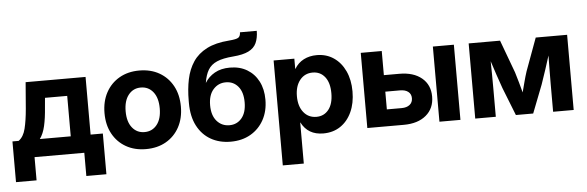

<svg xmlns="http://www.w3.org/2000/svg" viewBox="-55 -918 4010 1312"><g transform="rotate(-5 1950.0 -262.0)"><path d="M10.3 159.2V-120.1H52.7Q86.9 -144.5 100.3 -199.5Q113.8 -254.4 120.6 -333.5L135.3 -515.6H546.4V-120.1H630.4V159.2H492.7V0H151.4V159.2ZM198.2 -120.1H410.2V-397.5H257.8L252 -333.5Q246.6 -258.8 234.6 -206.3Q222.7 -153.8 198.2 -120.1Z M915.5 11.7Q837.4 11.7 778.6 -22Q719.7 -55.7 686.8 -116Q653.8 -176.3 653.8 -257.3Q653.8 -338.4 686.8 -398.9Q719.7 -459.5 778.6 -493.4Q837.4 -527.3 915.5 -527.3Q994.1 -527.3 1053 -493.4Q1111.8 -459.5 1144.8 -398.9Q1177.7 -338.4 1177.7 -257.3Q1177.7 -176.8 1144.8 -116.2Q1111.8 -55.7 1053 -22Q994.1 11.7 915.5 11.7ZM915.5 -105Q968.3 -105 1000.5 -145.3Q1032.7 -185.5 1032.7 -257.3Q1032.7 -329.6 1000.5 -370.1Q968.3 -410.6 915.5 -410.6Q863.3 -410.6 831.1 -370.1Q798.8 -329.6 798.8 -257.3Q798.8 -185.5 831.1 -145.3Q863.3 -105 915.5 -105Z M1496.6 11.7Q1419.4 11.7 1360.4 -22Q1301.3 -55.7 1267.8 -120.1Q1234.4 -184.6 1234.4 -276.4V-292.5Q1234.4 -372.1 1248.5 -439.5Q1262.7 -506.8 1296.9 -557.9Q1331.1 -608.9 1391.6 -639.9Q1452.1 -670.9 1544.4 -677.7Q1595.2 -681.6 1609.4 -691.4Q1623.5 -701.2 1624 -727.5H1739.3Q1738.8 -677.7 1723.1 -643.8Q1707.5 -609.9 1669.4 -591.1Q1631.3 -572.3 1564 -566.9Q1493.2 -561.5 1451.9 -543.7Q1410.6 -525.9 1390.4 -491.9Q1370.1 -458 1361.8 -403.8H1362.3Q1386.2 -443.8 1429.4 -468.5Q1472.7 -493.2 1534.2 -493.2Q1601.6 -493.2 1651.6 -463.4Q1701.7 -433.6 1729.5 -379.9Q1757.3 -326.2 1757.3 -254.4Q1757.3 -175.8 1724.6 -116Q1691.9 -56.2 1633.3 -22.2Q1574.7 11.7 1496.6 11.7ZM1497.6 -101.1Q1549.3 -101.1 1581.8 -139.6Q1614.3 -178.2 1614.3 -248.5Q1614.3 -318.8 1581.8 -357.2Q1549.3 -395.5 1497.6 -395.5Q1445.8 -395.5 1411.6 -356.9Q1377.4 -318.4 1377.4 -248.5Q1377.4 -178.2 1411.4 -139.6Q1445.3 -101.1 1497.6 -101.1Z M1836.4 204.1V-515.6H1978.5V-445.8H1980Q2003.9 -485.8 2043.2 -506.1Q2082.5 -526.4 2132.8 -526.4Q2198.7 -526.4 2248.8 -492.4Q2298.8 -458.5 2326.9 -397.9Q2355 -337.4 2355 -258.3Q2355 -177.7 2327.1 -117.2Q2299.3 -56.6 2249.3 -22.9Q2199.2 10.7 2131.8 10.7Q2026.9 10.7 1981.9 -77.1H1980.5V204.1ZM2094.7 -106.4Q2147 -106.4 2178.5 -146.2Q2210 -186 2210 -258.3Q2210 -330.6 2178.5 -370.4Q2147 -410.2 2094.7 -410.2Q2040 -410.2 2006.8 -368.7Q1973.6 -327.1 1973.6 -258.3Q1973.6 -189 2006.8 -147.7Q2040 -106.4 2094.7 -106.4Z M2578.1 -350.1H2684.1Q2781.2 -350.1 2837.6 -303.2Q2894 -256.3 2894 -175.8Q2894 -94.7 2837.6 -47.4Q2781.2 0 2684.1 0H2434.1V-515.6H2578.1ZM2578.1 -236.8V-115.2H2679.2Q2714.8 -115.2 2735.1 -131.6Q2755.4 -147.9 2755.4 -176.8Q2755.4 -205.1 2735.1 -220.9Q2714.8 -236.8 2679.2 -236.8ZM2928.7 0V-515.6H3072.8V0Z M3174.3 0V-515.6H3389.6L3472.7 -291Q3483.9 -256.3 3493.7 -219.7Q3503.4 -183.1 3512.7 -149.9Q3521.5 -183.1 3531 -219.7Q3540.5 -256.3 3551.8 -291L3634.3 -515.6H3849.6V0H3708.5V-191.9Q3708.5 -244.1 3709.2 -291.7Q3710 -339.4 3710.4 -385.7Q3695.3 -338.9 3679.7 -290Q3664.1 -241.2 3646.5 -191.9L3571.8 0H3453.1L3377.4 -191.9Q3359.9 -240.2 3344.2 -287.8Q3328.6 -335.4 3313.5 -381.3Q3314.5 -336.4 3314.9 -289.8Q3315.4 -243.2 3315.4 -191.9V0Z"/></g></svg>

Font: Inter Display
Style: Bold
Weight: 700
Designer: Rasmus Andersson
Foundry: rsms
Version: Version 4.001;git-9221beed3